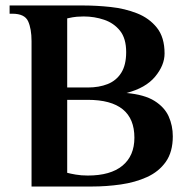

<svg xmlns="http://www.w3.org/2000/svg" viewBox="-20 -680 684 700"><path d="M95 0V-530Q95 -575 82.5 -602.5Q70 -630 25 -630H15V-660H285Q332 -660 383.5 -654.5Q435 -649 479.5 -631.5Q524 -614 552 -579Q580 -544 580 -485Q580 -442 545.5 -400.5Q511 -359 441 -341Q507 -335 543.5 -312Q580 -289 595 -255.5Q610 -222 610 -183Q610 -126 584.5 -90Q559 -54 516 -34.5Q473 -15 420.5 -7.5Q368 0 315 0ZM300 -40Q383 -40 426.5 -76Q470 -112 470 -178Q470 -247 427.5 -281.5Q385 -316 300 -316H225V-50Q236 -47 256 -43.5Q276 -40 300 -40ZM225 -361H300Q341 -361 372.5 -373.5Q404 -386 422 -414.5Q440 -443 440 -490Q440 -540 417.5 -568Q395 -596 359.5 -608Q324 -620 285 -620Q274 -620 260.5 -619Q247 -618 225 -613Z"/></svg>

Font: El Messiri
Style: Regular
Weight: 400
Designer: Mohamed Gaber
Foundry: Kief Type Foundry
Version: Version 2.020